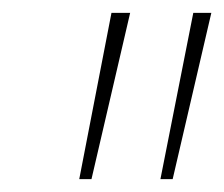

<svg xmlns="http://www.w3.org/2000/svg" viewBox="-20 -734 348 298"><path d="M229 -456 280 -714H308L248 -456ZM103 -456 153 -714H182L122 -456Z"/></svg>

Font: Noto Sans UI SemiCondensed Thin
Style: Italic
Weight: 250
Width: 4
Italic angle: -12°
Designer: Monotype Design Team
Foundry: Monotype Imaging Inc.
Version: Version 1.901